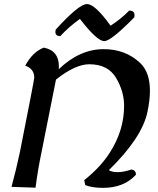

<svg xmlns="http://www.w3.org/2000/svg" viewBox="-20 -909 770 936"><path d="M482.4 6.8Q428.2 6.8 395.5 -6.8L390.6 -30.8Q468.8 -92.8 514.2 -163.1Q585 -272.5 585 -393.1Q585 -463.4 545.7 -529.5Q506.3 -595.7 415.5 -595.7Q346.7 -595.7 252.9 -521L182.1 -165.5Q164.1 -80.1 153.3 5.9L36.1 2Q59.1 -83 77.1 -168Q147 -520.5 147 -530.3Q147 -573.7 103 -588.9Q138.7 -655.3 192.9 -676.8Q267.1 -663.1 267.1 -584.5L266.6 -571.8Q368.7 -669.4 485.4 -669.4Q592.3 -669.4 663.6 -601.6Q710.9 -556.6 710.9 -466.3Q710.9 -420.4 698.7 -362.8Q671.9 -236.8 510.7 -79.6Q525.4 -69.8 553.2 -69.8Q583.5 -69.8 620.1 -82.5Q642.6 -79.6 642.6 -58.1V-57.1Q584 6.8 482.4 6.8ZM488.3 -708.5Q453.1 -708.5 369.6 -816.9Q316.4 -778.8 273.9 -732.9Q250 -732.9 250 -753.9Q250 -758.8 251.5 -764.6Q364.7 -889.2 403.8 -889.2Q443.4 -889.2 519 -783.7Q569.8 -816.4 609.9 -857.4Q635.7 -857.4 635.7 -835.4Q635.7 -830.6 634.8 -824.7Q521 -708.5 488.3 -708.5Z"/></svg>

Font: Balgruf
Style: Italic
Weight: 500
Italic angle: -12°
Designer: Paul James Miller
Foundry: High-Logic / Made with FontCreator
Version: Version 1.201;March 28, 2021;FontCreator 13.0.0.2683 64-bit